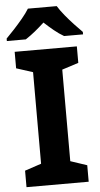

<svg xmlns="http://www.w3.org/2000/svg" viewBox="-62 -971 525 1009"><g transform="rotate(-5 201.0 -467.0)"><path d="M36 0V-87L123 -116V-599L36 -627V-714H364V-627L277 -599V-116L364 -87V0ZM277 -934Q291 -911 313.5 -883.5Q336 -856 360 -830.5Q384 -805 402 -787V-774H302Q276 -789 251 -809.5Q226 -830 200 -854Q174 -830 150 -810.5Q126 -791 100 -774H0V-787Q19 -806 42.5 -831.5Q66 -857 88.5 -884Q111 -911 125 -934Z"/></g></svg>

Font: Noto Sans Symbols
Style: Bold
Weight: 700
Version: Version 2.002